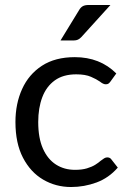

<svg xmlns="http://www.w3.org/2000/svg" viewBox="-20 -744 518 771"><path d="M265.5 7Q204 7 153.2 -22.8Q102.5 -52.5 72.2 -110.8Q42 -169 42 -254Q42 -327.5 68.8 -386.5Q95.5 -445.5 148.5 -480Q201.5 -514.5 280.5 -514.5Q381.5 -514.5 447 -449L423.5 -416.5Q419.5 -411 415.5 -408.2Q411.5 -405.5 404.5 -405.5Q394.5 -405.5 381 -416.5Q367.5 -426 345.5 -435.5Q323 -445.5 286 -445.5Q233.5 -445.5 199.8 -421Q166 -396.5 149.8 -353.5Q133.5 -310.5 133.5 -254Q133.5 -189.5 152.5 -147Q171.5 -104.5 204.8 -83.2Q238 -62 281 -62Q309.5 -62 329.2 -68Q349 -74 362.2 -82.2Q375.5 -90.5 384.5 -98.5Q392 -104.5 398.2 -108.2Q404.5 -112 410.5 -112Q422 -112 427.5 -103.5L453 -71Q417 -29.5 367.5 -11.2Q318 7 265.5 7ZM276 -581.5H223L297 -702.5Q303.5 -714 312.2 -719Q321 -724 336.5 -724H423.5L307 -595.5Q300 -588 293 -584.8Q286 -581.5 276 -581.5Z"/></svg>

Font: Verano Sans
Style: Regular
Weight: 400
Designer: Lukasz Dziedzic with Adam Twardoch and Botio Nikoltchev
Foundry: tyPoland Lukasz Dziedzic
Version: Version 3.001;December 28, 2019;FontCreator 12.0.0.2547 64-b